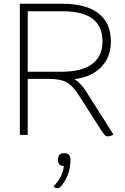

<svg xmlns="http://www.w3.org/2000/svg" viewBox="-20 -720 669 1025"><path d="M585 -3Q580 2 572 5Q564 8 557 8Q547 8 541 2.5Q535 -3 522 -22L398 -216Q366 -265 333.5 -282Q301 -299 237 -299H128V0H86V-700H313Q440 -700 506 -648.5Q572 -597 572 -498Q572 -415 519 -361Q466 -307 377 -298Q414 -273 437 -236ZM308 -337Q416 -337 471.5 -378Q527 -419 527 -498Q527 -580 474 -620Q421 -660 313 -660H128V-337ZM356 130V138Q356 164 348 194Q340 224 324 249Q310 271 302 278Q294 285 284 285Q274 285 266 275Q291 249 304 223.5Q317 198 321 166H318Q305 166 297.5 158Q290 150 290 136V128Q290 115 297.5 106.5Q305 98 318 98H326Q340 98 348 106.5Q356 115 356 130Z"/></svg>

Font: Krub ExtraLight
Style: Regular
Weight: 275
Designer: Ekaluck Peanpanawate
Foundry: Cadson Demak Co.,Ltd.
Version: Version 1.000; ttfautohint (v1.6)